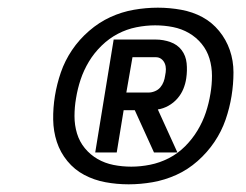

<svg xmlns="http://www.w3.org/2000/svg" viewBox="-20 -911 640 500"><path d="M315 -431Q284 -431 254.5 -436.5Q225 -442 199.5 -455.5Q174 -469 155.5 -491.5Q137 -514 128 -541.5Q119 -569 118.5 -599.5Q118 -630 123 -661Q128 -692 138.5 -722.5Q149 -753 167.5 -780.5Q186 -808 212 -830.5Q238 -853 267.5 -866.5Q297 -880 328.5 -885.5Q360 -891 391 -891Q422 -891 452 -885.5Q482 -880 507 -866.5Q532 -853 550.5 -830.5Q569 -808 578.5 -780.5Q588 -753 588 -722.5Q588 -692 583 -661Q578 -630 567.5 -599.5Q557 -569 538.5 -541.5Q520 -514 494.5 -491.5Q469 -469 439 -455.5Q409 -442 377.5 -436.5Q346 -431 315 -431ZM322 -477Q346 -477 371 -482Q396 -487 419.5 -499Q443 -511 462 -530Q481 -549 494.5 -571.5Q508 -594 516 -618Q524 -642 528 -667Q532 -690 532 -713.5Q532 -737 525.5 -758.5Q519 -780 505 -797Q491 -814 472 -825Q453 -836 430.5 -840.5Q408 -845 384 -845Q360 -845 335 -840Q310 -835 287 -823Q264 -811 244.5 -792Q225 -773 211.5 -750.5Q198 -728 190 -704Q182 -680 178 -655Q174 -632 174 -608.5Q174 -585 180.5 -563.5Q187 -542 201 -525Q215 -508 234 -497Q253 -486 275.5 -481.5Q298 -477 322 -477ZM228 -514 276 -808H386Q405 -808 423.5 -801.5Q442 -795 453 -780.5Q464 -766 466 -746.5Q468 -727 465 -707Q463 -693 457.5 -679.5Q452 -666 442 -654.5Q432 -643 418.5 -635.5Q405 -628 391 -626L442 -514H381L331 -624H302L284 -514ZM309 -670H367Q375 -670 383.5 -673.5Q392 -677 397.5 -683.5Q403 -690 406 -698Q409 -706 410 -714Q412 -723 412 -731Q412 -739 409 -746Q406 -753 400 -757.5Q394 -762 386 -762H325Z"/></svg>

Font: Iosevka SS04 XBd Ex Obl
Style: Regular
Weight: 800
Width: 7
Italic angle: -9°
Monospace: yes
Designer: Belleve Invis
Foundry: Belleve Invis
Version: Version 19.0.0; ttfautohint (v1.8.4)